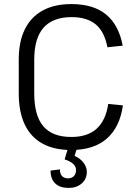

<svg xmlns="http://www.w3.org/2000/svg" viewBox="-20 -728 677 942"><path d="M329 8Q246 8 188.5 -23.5Q131 -55 101.5 -117Q72 -179 72 -270V-436Q72 -524 102 -584.5Q132 -645 189.5 -676.5Q247 -708 330 -708Q439 -708 501 -656.5Q563 -605 582 -504L507 -496Q493 -572 450 -608Q407 -644 331 -644Q240 -644 194 -592.5Q148 -541 148 -435V-270Q148 -161 192.5 -108.5Q237 -56 330 -56Q409 -56 454 -96.5Q499 -137 511 -218L583 -211Q568 -104 504 -48Q440 8 329 8ZM317 194Q274 194 251 172Q228 150 228 109L274 103Q274 125 284.5 136Q295 147 314 147Q332 147 342.5 136Q353 125 353 106Q353 89 339 76Q325 63 297 54L313 1H357L346 37Q374 49 390 70.5Q406 92 406 115Q406 150 381 172Q356 194 317 194Z"/></svg>

Font: Pathway Extreme 8pt Thin Light
Style: Regular
Weight: 300
Version: Version 1.001;gftools[0.9.26]